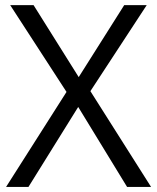

<svg xmlns="http://www.w3.org/2000/svg" viewBox="-20 -734 617 754"><path d="M573.2 0H479L287.1 -314L91.8 0H3.9L241.2 -373L20 -713.9H111.8L289.1 -431.2L467.8 -713.9H556.2L335 -376Z"/></svg>

Font: f0_44652 
Style: Regular
Weight: 400
Foundry: Ascender Corporation
Version: Version 1.10